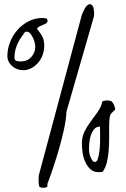

<svg xmlns="http://www.w3.org/2000/svg" viewBox="-20 -888 592 901"><path d="M161.1 -42Q161.1 -46.9 161.6 -55.7Q162.1 -64.5 162.1 -65.4L364.3 -819.3Q365.2 -821.3 369.1 -830.1Q373 -838.9 377.4 -847.2Q381.8 -855.5 388.2 -861.8Q394.5 -868.2 401.4 -868.2Q408.2 -868.2 412.6 -863.3Q417 -858.4 418.5 -852.1Q419.9 -845.7 420.9 -837.9Q421.9 -830.1 421.9 -826.2Q421.9 -823.2 421.4 -817.9Q420.9 -812.5 420.9 -811.5L292 -364.3Q290 -325.2 279.8 -278.8Q269.5 -232.4 255.9 -185.5Q242.2 -138.7 228 -96.7Q213.9 -54.7 202.1 -24.4Q205.1 -11.7 197.3 -9.3Q189.5 -6.8 183.6 -6.8Q165 -6.8 163.1 -16.1Q161.1 -25.4 161.1 -42ZM364.3 -212.9Q364.3 -246.1 376.5 -270.5Q388.7 -294.9 405.3 -317.4Q421.9 -339.8 438 -362.3Q454.1 -384.8 460.9 -413.1Q463.9 -414.1 471.7 -415.5Q479.5 -417 482.4 -417Q486.3 -417 494.1 -415.5Q502 -414.1 502.9 -413.1Q505.9 -410.2 509.8 -404.8Q513.7 -399.4 516.1 -392.6Q518.6 -385.7 520 -379.9Q521.5 -374 519.5 -373L502.9 -356.4Q496.1 -350.6 494.1 -332.5Q492.2 -314.5 492.2 -289.6Q492.2 -264.6 492.2 -235.8Q492.2 -207 489.7 -178.7Q487.3 -150.4 481 -124.5Q474.6 -98.6 460.9 -81.1Q460 -81.1 452.1 -80.6Q444.3 -80.1 442.4 -80.1Q418.9 -80.1 404.3 -93.8Q389.6 -107.4 380.4 -127.4Q371.1 -147.5 367.7 -170.9Q364.3 -194.3 364.3 -212.9ZM397.5 -186.5Q397.5 -180.7 398.9 -171.4Q400.4 -162.1 404.3 -152.3Q408.2 -142.6 413.1 -135.3Q418 -127.9 425.8 -127.9H426.8Q427.7 -127.9 428.7 -128.9Q430.7 -129.9 434.1 -132.8Q437.5 -135.7 437.5 -137.7Q443.4 -153.3 446.3 -176.3Q449.2 -199.2 449.7 -222.7Q450.2 -246.1 449.7 -265.6Q449.2 -285.2 449.2 -293.9Q431.6 -293.9 421.4 -281.2Q411.1 -268.6 405.8 -251.5Q400.4 -234.4 398.9 -215.8Q397.5 -197.3 397.5 -186.5ZM14.6 -624Q14.6 -658.2 27.3 -690.4Q40 -722.7 62 -747.6Q84 -772.5 114.3 -788.1Q144.5 -803.7 179.7 -803.7Q186.5 -803.7 194.8 -802.2Q203.1 -800.8 203.1 -790Q203.1 -782.2 196.8 -778.3Q190.4 -774.4 182.1 -771.5Q173.8 -768.6 165.5 -764.2Q157.2 -759.8 153.3 -753.9Q164.1 -739.3 170.9 -729.5Q177.7 -719.7 181.2 -710.9Q184.6 -702.1 186 -692.9Q187.5 -683.6 187.5 -670.9Q187.5 -650.4 180.2 -630.4Q172.9 -610.4 159.7 -594.7Q146.5 -579.1 128.4 -568.8Q110.4 -558.6 88.9 -558.6Q74.2 -558.6 61 -563.5Q47.9 -568.4 37.6 -577.1Q27.3 -585.9 21 -598.1Q14.6 -610.4 14.6 -624ZM47.9 -618.2Q47.9 -605.5 56.6 -602.5Q65.4 -599.6 77.1 -599.6Q107.4 -599.6 126.5 -620.1Q145.5 -640.6 145.5 -668.9Q145.5 -676.8 142.6 -688.5Q139.6 -700.2 134.3 -711.4Q128.9 -722.7 121.6 -731Q114.3 -739.3 105.5 -739.3Q103.5 -739.3 101.1 -738.8Q98.6 -738.3 97.7 -738.3Q86.9 -723.6 77.6 -710Q68.4 -696.3 62 -682.1Q55.7 -668 51.8 -652.3Q47.9 -636.7 47.9 -618.2Z"/></svg>

Font: Cedarville Cursive
Style: Regular
Weight: 400
Designer: Kimberly Geswein
Foundry: Kimberly Geswein
Version: Version 1.001 2010